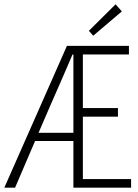

<svg xmlns="http://www.w3.org/2000/svg" viewBox="-20 -872 640 892"><path d="M217 -389 159 -255H321V-619H317Q293 -562 268 -505.5Q243 -449 217 -389ZM0 0 291 -659H579V-619H365V-370H528V-330H365V-40H589V0H321V-217H143L50 0ZM413 -706 393 -729 517 -852 546 -819Z"/></svg>

Font: Source Code Pro Light
Style: Regular
Weight: 300
Monospace: yes
Designer: Paul D. Hunt, Teo Tuominen
Foundry: Adobe Systems Incorporated
Version: Version 2.030;PS 1.000;hotconv 16.6.51;makeotf.lib2.5.65220